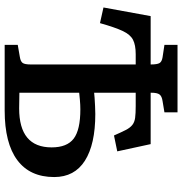

<svg xmlns="http://www.w3.org/2000/svg" viewBox="1 -781 780 822"><g transform="rotate(90 391.0 -370.0)"><path d="M172 0V-56L224 -65Q243 -68 249.5 -77Q256 -86 256 -112V-561H212Q173 -561 150.5 -549.5Q128 -538 112.5 -505Q97 -472 79 -408L12 -423L49 -625H256Q256 -653 250 -663Q244 -673 225 -676L172 -684V-740H461V-684L413 -676Q392 -673 384.5 -663Q377 -653 377 -628V-625H597L628 -482L560 -468Q546 -500 536.5 -518.5Q527 -537 515 -546.5Q503 -556 484.5 -558.5Q466 -561 434 -561H377V-383Q383 -384 399 -385Q415 -386 434 -387Q453 -388 468 -388Q598 -388 668 -343.5Q738 -299 738 -212Q738 -108 665.5 -54Q593 0 453 0ZM377 -63Q394 -63 410.5 -62.5Q427 -62 444 -62Q611 -62 611 -201Q611 -267 573.5 -295.5Q536 -324 448 -324Q430 -324 407 -322Q384 -320 377 -319Z"/></g></svg>

Font: Literata 12pt Medium
Style: Regular
Weight: 500
Designer: Latin by Veronika Burian and Jose Scaglione. Greek by Irene Vlachou. Cyrillic by Vera Evstafieva.
Foundry: TypeTogether
Version: Version 3.002